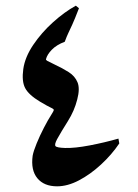

<svg xmlns="http://www.w3.org/2000/svg" viewBox="-20 -647 486 676"><path d="M397 -159 400 -142Q373 -102 335.5 -67.5Q298 -33 258 -12Q218 9 181 9Q135 9 111.5 -19.5Q88 -48 95 -99Q98 -115 109 -142Q120 -169 134.5 -197Q149 -225 160 -242Q169 -256 169.5 -259.5Q170 -263 159 -268Q148 -273 121 -289Q81 -313 68.5 -337Q56 -361 62 -404Q68 -446 97 -489Q126 -532 166.5 -568.5Q207 -605 247 -627L258 -618Q243 -579 234.5 -560.5Q226 -542 220.5 -530.5Q215 -519 208 -500Q179 -489 162.5 -472Q146 -455 142 -439Q141 -436 146 -433Q151 -430 172 -420Q200 -407 222 -393Q244 -379 253 -357Q262 -335 252 -297Q242 -257 219 -220.5Q196 -184 181 -157Q171 -138 175.5 -132.5Q180 -127 209 -126Q243 -125 295.5 -135Q348 -145 397 -159Z"/></svg>

Font: Bona Nova
Style: Bold
Weight: 700
Designer: Mateusz Machalski
Foundry: Capitalics
Version: Version 4.001; ttfautohint (v1.8.3)